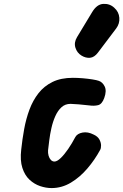

<svg xmlns="http://www.w3.org/2000/svg" viewBox="-20 -947 627 977"><path d="M242.5 10Q214 10 184.2 0Q154.5 -10 130.2 -32.5Q106 -55 93.8 -92.8Q81.5 -130.5 88 -186Q93.5 -238 103 -290.2Q112.5 -342.5 130 -389.5Q147.5 -436.5 176 -472.8Q204.5 -509 247.2 -530Q290 -551 350.5 -551Q374.5 -551 401 -548.8Q427.5 -546.5 449.8 -543Q472 -539.5 483 -535.5Q502 -529 512.8 -506.8Q523.5 -484.5 510.5 -448.5Q499 -416.5 478.8 -411.8Q458.5 -407 435 -410.5Q409.5 -413.5 380.5 -416Q351.5 -418.5 339 -418.5Q311.5 -418.5 292.8 -401.2Q274 -384 261.5 -356Q249 -328 241.8 -296Q234.5 -264 230.8 -233.8Q227 -203.5 224.5 -182Q223.5 -168 227.2 -154.8Q231 -141.5 238.8 -133.2Q246.5 -125 257 -125Q270.5 -125 289 -142.8Q307.5 -160.5 327 -189Q346.5 -217.5 363.5 -250Q373.5 -267.5 400.2 -272.5Q427 -277.5 457 -262Q477.5 -252.5 485.8 -237.2Q494 -222 494.2 -207.2Q494.5 -192.5 489.5 -184Q462.5 -134 424.5 -89.5Q386.5 -45 340.5 -17.5Q294.5 10 242.5 10ZM395 -664Q372 -678 363.8 -704.2Q355.5 -730.5 372 -758L449 -885.5Q473 -925.5 505.8 -927.2Q538.5 -929 561.5 -907.5Q585 -886.5 587.2 -856.5Q589.5 -826.5 571 -802L478.5 -679.5Q460 -655 438.2 -653Q416.5 -651 395 -664Z"/></svg>

Font: Edu NSW ACT Hand
Style: Regular
Weight: 400
Designer: Tina and Corey Anderson, Eben Sorkin, Mirko Velimirovic
Foundry: Sorkin Type Co.
Version: Version 2.000